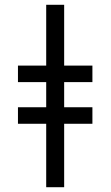

<svg xmlns="http://www.w3.org/2000/svg" viewBox="-20 -782 462 802"><path d="M248 -762V-508H366V-439H248V-334H366V-265H248V0H173V-265H55V-334H173V-439H55V-508H173V-762Z"/></svg>

Font: Noto Sans Display Condensed
Style: Regular
Weight: 400
Width: 3
Designer: Monotype Design Team
Foundry: Monotype Imaging Inc.
Version: Version 2.003